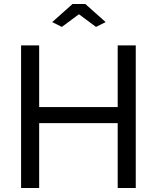

<svg xmlns="http://www.w3.org/2000/svg" viewBox="-20 -936 781 956"><path d="M656 -710V0H566V-323H175V0H85V-710H175V-403H566V-710ZM240 -826 341 -916H405L506 -826L458 -802L373 -865L288 -802Z"/></svg>

Font: YasnoRaleway Medium
Style: Regular
Weight: 500
Designer: Matt McInerney, Pablo Impallari, Rodrigo Fuenzalida
Foundry: Matt McInerney, Pablo Impallari, Rodrigo Fuenzalida
Version: Version 4.026